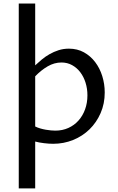

<svg xmlns="http://www.w3.org/2000/svg" viewBox="-20 -802 665 1084"><path d="M85.9 -782.2H178.7V-433.1Q195.8 -449.2 216.1 -466.1Q236.3 -482.9 260 -496.3Q283.7 -509.8 311 -518.6Q338.4 -527.3 369.1 -527.3Q416.5 -527.3 453.9 -506.6Q491.2 -485.8 517.3 -451.4Q543.5 -417 557.4 -372.3Q571.3 -327.6 571.3 -279.8Q571.3 -216.8 548.1 -163.6Q524.9 -110.4 485.4 -71.8Q445.8 -33.2 392.8 -11.7Q339.8 9.8 280.3 9.8Q255.9 9.8 228 6.3Q200.2 2.9 178.7 -2.9V261.7H85.9ZM178.7 -87.9Q192.4 -81.1 207.8 -76.7Q223.1 -72.3 238.5 -69.6Q253.9 -66.9 268.1 -65.7Q282.2 -64.5 292.5 -64.5Q332.5 -64.5 366 -79.6Q399.4 -94.7 423.3 -121.6Q447.3 -148.4 460.4 -184.8Q473.6 -221.2 473.6 -263.7Q473.6 -301.3 463.1 -335Q452.6 -368.7 433.3 -394Q414.1 -419.4 387 -434.3Q359.9 -449.2 327.1 -449.2Q286.6 -449.2 249.3 -427.5Q211.9 -405.8 178.7 -371.1Z"/></svg>

Font: Proza Libre
Style: Regular
Weight: 400
Designer: Jasper de Waard
Foundry: Jasper de Waard
Version: Version 1.001; ttfautohint (v1.4.1.8-43bc)